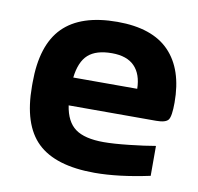

<svg xmlns="http://www.w3.org/2000/svg" viewBox="-64 -576 673 651"><g transform="rotate(10 272.5 -250.0)"><path d="M527.8 -272.9Q527.8 -225.6 518.8 -213.4Q509.8 -201.2 477.1 -201.2H175.8Q184.1 -146 216.3 -122.6Q248.5 -99.1 314 -99.1Q348.6 -99.1 401.9 -105Q455.1 -110.8 491.2 -117.2V-14.2Q383.8 8.8 301.8 8.8Q167 8.8 104.5 -51.3Q42 -111.3 42 -244.1V-255.9Q42 -385.7 103.3 -447.3Q164.6 -508.8 290 -508.8Q410.2 -508.8 469 -448Q527.8 -387.2 527.8 -272.9ZM174.8 -296.9H395Q394 -347.2 367.9 -374Q341.8 -400.9 290 -400.9Q235.8 -400.9 208.5 -376.5Q181.2 -352.1 174.8 -296.9Z"/></g></svg>

Font: LT Wave Text Bold
Style: Regular
Weight: 700
Designer: Daniel Lyons
Version: Version 2.5 (Glyphs App)